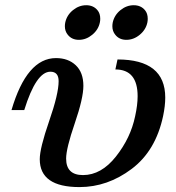

<svg xmlns="http://www.w3.org/2000/svg" viewBox="-20 -723 686 750"><path d="M209 -405.8Q209 -442.9 176.8 -442.9Q121.1 -442.9 74.7 -293H24.9Q84.5 -496.1 198.7 -496.1Q246.6 -496.1 276.1 -468Q305.7 -439.9 305.7 -387.7Q305.7 -339.4 272 -241.2Q238.3 -143.1 238.3 -103.5Q238.3 -39.1 304.2 -39.1Q375.5 -39.1 432.9 -111.6Q490.2 -184.1 507.8 -268.6Q517.6 -313 517.6 -347.2Q517.6 -451.7 430.7 -451.7L439 -490.7Q625.5 -490.7 625.5 -341.8Q625.5 -309.6 617.2 -270Q588.4 -133.8 494.1 -63Q399.9 7.8 290.5 7.8Q135.3 7.8 135.3 -101.1Q135.3 -144 172.1 -250.2Q209 -356.4 209 -405.8ZM473.6 -567.4Q445.8 -567.4 430.2 -587.4Q418.9 -601.1 418.9 -620.6Q418.9 -627.9 420.4 -635.3Q426.8 -664.1 450.4 -683.3Q474.1 -702.6 502.4 -702.6Q530.3 -702.6 546.4 -683.1Q557.1 -670.4 557.1 -649.4Q557.1 -642.6 555.7 -635.3Q549.8 -606.9 525.9 -587.2Q502 -567.4 473.6 -567.4ZM288.1 -567.4Q260.3 -567.4 244.6 -587.4Q233.4 -601.1 233.4 -620.6Q233.4 -627.9 234.9 -635.3Q241.2 -664.1 264.9 -683.3Q288.6 -702.6 316.9 -702.6Q344.7 -702.6 360.8 -683.1Q371.6 -670.4 371.6 -649.4Q371.6 -642.6 370.1 -635.3Q364.3 -606.9 340.3 -587.2Q316.4 -567.4 288.1 -567.4Z"/></svg>

Font: Munson
Style: Italic
Weight: 400
Italic angle: -12°
Designer: Paul James MIller
Foundry: High-Logic / Made with FontCreator
Version: Version 2.10;May 5, 2019;FontCreator 11.5.0.2430 64-bit